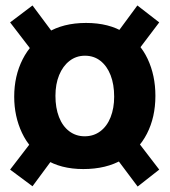

<svg xmlns="http://www.w3.org/2000/svg" viewBox="-20 -636 624 703"><path d="M285 -17Q202 -17 145.5 -53Q89 -89 60.5 -149.5Q32 -210 32 -282Q32 -358 63 -419Q94 -480 152.5 -516Q211 -552 295 -552Q379 -552 435.5 -516.5Q492 -481 520.5 -420.5Q549 -360 549 -285Q549 -207 518 -146.5Q487 -86 428 -51.5Q369 -17 285 -17ZM99 46 17 -15 140 -175 218 -115ZM484 47 352 -129 431 -187 563 -15ZM290 -137Q323 -137 347.5 -155.5Q372 -174 385 -207Q398 -240 398 -282Q398 -327 385 -360.5Q372 -394 348 -413Q324 -432 291 -432Q259 -432 234.5 -413Q210 -394 196.5 -361Q183 -328 183 -285Q183 -241 196 -207.5Q209 -174 233.5 -155.5Q258 -137 290 -137ZM133 -403 17 -554 99 -616 213 -463ZM445 -398 368 -460 483 -616 563 -554Z"/></svg>

Font: Yaldevi
Style: Bold
Weight: 700
Designer: Sol Matas, Rajitha Manaperi, Kosala Senevirathne
Foundry: Mooniak
Version: Version 1.100